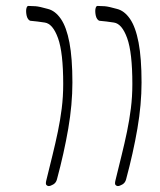

<svg xmlns="http://www.w3.org/2000/svg" viewBox="-20 -624 539 647"><path d="M377 3Q373 3 369.5 -0.5Q366 -4 369 -16Q380 -61 390 -101.5Q400 -142 408 -180.5Q416 -219 421 -258.5Q426 -298 426 -341Q426 -447 408.5 -495.5Q391 -544 364 -548Q351 -550 339 -551.5Q327 -553 315 -554Q311 -555 307.5 -560Q304 -565 302.5 -572.5Q301 -580 301 -587Q301 -594 303 -599Q305 -604 309 -604Q320 -604 333 -603Q346 -602 374 -594Q399 -588 418 -560.5Q437 -533 447 -480.5Q457 -428 457 -346Q457 -272 443 -190.5Q429 -109 405 -20Q402 -8 392.5 -2.5Q383 3 377 3ZM144 3Q140 3 136.5 -0.5Q133 -4 136 -16Q147 -61 157 -101.5Q167 -142 175 -180.5Q183 -219 188 -258.5Q193 -298 193 -341Q193 -447 175.5 -495.5Q158 -544 131 -548Q118 -550 106 -551.5Q94 -553 82 -554Q78 -555 74.5 -560Q71 -565 69.5 -572.5Q68 -580 68 -587Q68 -594 70 -599Q72 -604 76 -604Q87 -604 100 -603Q113 -602 141 -594Q166 -588 185 -560.5Q204 -533 214 -480.5Q224 -428 224 -346Q224 -272 210 -190.5Q196 -109 172 -20Q169 -8 159.5 -2.5Q150 3 144 3Z"/></svg>

Font: Noto Rashi Hebrew ExtraLight
Style: Regular
Weight: 250
Version: Version 1.006